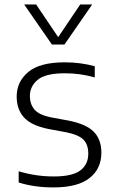

<svg xmlns="http://www.w3.org/2000/svg" viewBox="-20 -828 514 858"><path d="M219 9.5Q176.5 9.5 138.2 4.2Q100 -1 63.5 -12.5V-62.5Q106.5 -50 144 -44.8Q181.5 -39.5 220.5 -39.5Q303 -39.5 338.8 -66.2Q374.5 -93 374.5 -141.5Q374.5 -182 352.8 -204Q331 -226 275.5 -237L197 -251.5Q120 -267 87.2 -303.2Q54.5 -339.5 54.5 -396.5Q54.5 -462.5 106 -506Q157.5 -549.5 269.5 -549.5Q339.5 -549.5 403.5 -532V-482Q367.5 -492 336 -496.2Q304.5 -500.5 270 -500.5Q183 -500.5 148.2 -471.2Q113.5 -442 113.5 -398.5Q113.5 -363.5 133.5 -339Q153.5 -314.5 208.5 -303.5L287 -289Q365 -273.5 399 -239.2Q433 -205 433 -145.5Q433 -74 380 -32.2Q327 9.5 219 9.5ZM212 -629 88 -808H141.5L240 -662L338.5 -808H392L268 -629Z"/></svg>

Font: Encode Sans Semi Expanded Light
Style: Regular
Weight: 300
Width: 6
Designer: Multiple Designers
Foundry: Impallari Type
Version: Version 3.000; ttfautohint (v1.8.3) -l 8 -r 50 -G 200 -x 14 